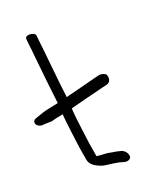

<svg xmlns="http://www.w3.org/2000/svg" viewBox="-145 -806 774 893"><g transform="rotate(-20 242.5 -359.0)"><path d="M84.2 -699.3 86.5 -674.7C88.9 -657.2 91.2 -635.2 93.7 -607.5C100 -540 111.5 -437.1 119.7 -369.2L84.8 -362C43.5 -354.1 34.6 -349.2 2.1 -338C-14.1 -333.5 -16.1 -319.9 -10 -310.3C-4.1 -301.5 10.9 -294.1 26.7 -298.1L65.3 -299.2C75 -302.6 94.4 -307 124.4 -312.6L123.3 -311.5C124.5 -292.2 127.9 -261.3 133.5 -218.5L143.5 -141.7L154.5 -76C157.6 -57.3 172.7 -42.5 194.7 -32.8C208.2 -26.2 221 -22.2 232.9 -21.3C253.9 -19.4 274 -15.4 294.8 -12.1L318 -5.3C336.1 -2 348 -9 350.5 -19.2C351 -38.9 337 -52.6 324.4 -57.7L323.8 -58.1L323.4 -58.3C284.3 -68.5 285 -65 259 -71.4C228.5 -73.5 204.7 -74.3 204.4 -76L193.5 -141.2L183.5 -217.5C177.1 -267.5 173.5 -300.3 172.8 -314.6C173.1 -318.5 173.2 -320.7 173.4 -323.8C220 -336.4 275 -349.8 338.1 -365.7L365.2 -372.4C381.7 -377.1 385.9 -396.7 379.7 -414C375.5 -421 361.8 -427.6 345 -426L344.6 -425.9L316.3 -419C246.5 -401 199.9 -388.6 168.5 -381.2C166.9 -396.4 163.8 -422.7 159.7 -455.3C152.6 -515.2 143.9 -618.4 137 -671.3L134.4 -697.6L134.2 -699C132.5 -709.1 116.6 -714.2 104.8 -714C94 -713.9 83.2 -709.3 84.2 -699.3Z"/></g></svg>

Font: MewTooHand
Style: BdCondLta
Weight: 400
Designer: Mew Too, Robert Jablonski
Version: Version 0.77